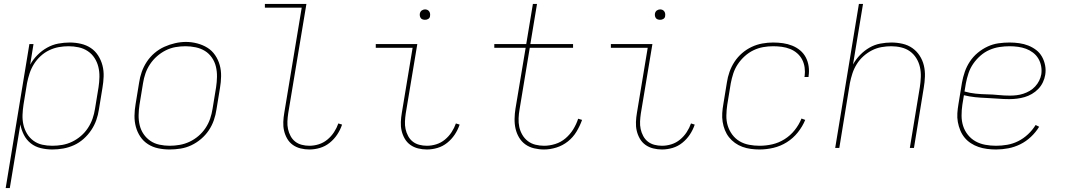

<svg xmlns="http://www.w3.org/2000/svg" viewBox="-20 -755 5440 980"><path d="M9 205 130 -530H151L134 -425Q149 -452 171.5 -474.5Q194 -497 221 -512Q248 -527 277.5 -532.5Q307 -538 336 -538Q365 -538 393 -531.5Q421 -525 443.5 -510Q466 -495 481 -471.5Q496 -448 503 -421Q510 -394 509 -365Q508 -336 503 -307L485 -197Q481 -169 471.5 -142Q462 -115 445.5 -90.5Q429 -66 406.5 -46Q384 -26 357.5 -14Q331 -2 303 3Q275 8 247 8Q217 8 188 1Q159 -6 137 -23.5Q115 -41 102 -66.5Q89 -92 84 -120L30 205ZM247 -11Q273 -11 298.5 -15.5Q324 -20 348 -31.5Q372 -43 393 -61Q414 -79 429 -102Q444 -125 452.5 -149.5Q461 -174 465 -200L483 -310Q487 -336 487.5 -362.5Q488 -389 482 -413.5Q476 -438 462.5 -459Q449 -480 428 -494Q407 -508 381.5 -513.5Q356 -519 330 -519Q305 -519 280 -514.5Q255 -510 231 -498.5Q207 -487 187 -468.5Q167 -450 153 -427.5Q139 -405 131 -380.5Q123 -356 118 -331L100 -221Q96 -195 95 -169Q94 -143 99.5 -118.5Q105 -94 118 -72.5Q131 -51 151 -36.5Q171 -22 195.5 -16.5Q220 -11 247 -11Z M846 8Q816 8 787.5 2Q759 -4 735.5 -19Q712 -34 696.5 -57Q681 -80 673.5 -107.5Q666 -135 666.5 -164.5Q667 -194 672 -223L690 -333Q694 -361 703.5 -388Q713 -415 729.5 -440Q746 -465 769 -484.5Q792 -504 818.5 -516Q845 -528 873.5 -534.5Q902 -541 929 -541Q958 -541 986.5 -533.5Q1015 -526 1038.5 -511.5Q1062 -497 1078 -473.5Q1094 -450 1101.5 -423Q1109 -396 1108.5 -366Q1108 -336 1103 -307L1085 -197Q1081 -169 1071.5 -141.5Q1062 -114 1045.5 -89.5Q1029 -65 1006 -45.5Q983 -26 956.5 -13.5Q930 -1 901.5 3.5Q873 8 846 8ZM846 -11Q871 -11 897 -15.5Q923 -20 947.5 -31.5Q972 -43 993 -61Q1014 -79 1029 -101.5Q1044 -124 1052.5 -149Q1061 -174 1065 -200L1083 -310Q1087 -336 1087.5 -363Q1088 -390 1082 -415Q1076 -440 1061.5 -461Q1047 -482 1026 -495Q1005 -508 979 -513.5Q953 -519 927 -519Q901 -519 875.5 -514.5Q850 -510 826 -498Q802 -486 781.5 -468Q761 -450 746 -427.5Q731 -405 722.5 -380.5Q714 -356 710 -330L692 -220Q688 -194 687.5 -167.5Q687 -141 693 -116Q699 -91 713 -70.5Q727 -50 747.5 -36Q768 -22 794 -16.5Q820 -11 846 -11Z M1559 8Q1536 8 1514 2.5Q1492 -3 1474.5 -15.5Q1457 -28 1446 -47Q1435 -66 1430 -87.5Q1425 -109 1426 -132.5Q1427 -156 1431 -179L1520 -716H1332V-735H1544L1451 -176Q1448 -156 1447 -135.5Q1446 -115 1450 -96.5Q1454 -78 1463 -61Q1472 -44 1486.5 -32.5Q1501 -21 1520 -16Q1539 -11 1559 -11Q1583 -11 1607 -18.5Q1631 -26 1651 -42.5Q1671 -59 1685 -80.5Q1699 -102 1707 -125L1726 -119Q1717 -92 1701 -68Q1685 -44 1662.5 -26Q1640 -8 1613 0Q1586 8 1559 8Z M2159 8Q2136 8 2114 2.5Q2092 -3 2074.5 -15.5Q2057 -28 2046 -47Q2035 -66 2030 -87.5Q2025 -109 2026 -132.5Q2027 -156 2031 -179L2086 -511H1898V-530H2110L2051 -176Q2048 -156 2047 -135.5Q2046 -115 2050 -96.5Q2054 -78 2063 -61Q2072 -44 2086.5 -32.5Q2101 -21 2120 -16Q2139 -11 2159 -11Q2183 -11 2207 -18.5Q2231 -26 2251 -42.5Q2271 -59 2285 -80.5Q2299 -102 2307 -125L2326 -119Q2317 -92 2301 -68Q2285 -44 2262.5 -26Q2240 -8 2213 0Q2186 8 2159 8ZM2149 -654Q2143 -654 2137 -656Q2131 -658 2127.5 -663Q2124 -668 2123 -674Q2122 -680 2123 -686Q2124 -691 2126.5 -695Q2129 -699 2132.5 -701.5Q2136 -704 2140.5 -705.5Q2145 -707 2149 -707Q2156 -707 2161.5 -704.5Q2167 -702 2170.5 -697Q2174 -692 2175 -686Q2176 -680 2175 -674Q2175 -669 2172.5 -665Q2170 -661 2166 -658.5Q2162 -656 2158 -655Q2154 -654 2149 -654Z M2757 8Q2731 8 2706 2Q2681 -4 2661.5 -18Q2642 -32 2629.5 -53Q2617 -74 2611.5 -98Q2606 -122 2606.5 -148.5Q2607 -175 2611 -200L2663 -511H2503V-530H2666L2700 -735H2721L2687 -530H2905V-511H2684L2632 -197Q2628 -175 2627 -151.5Q2626 -128 2630.5 -107Q2635 -86 2646 -67Q2657 -48 2674 -35Q2691 -22 2712.5 -16.5Q2734 -11 2757 -11Q2785 -11 2814 -20Q2843 -29 2866.5 -49Q2890 -69 2906 -95Q2922 -121 2931 -149L2951 -143Q2940 -112 2922.5 -83Q2905 -54 2878.5 -33Q2852 -12 2820 -2Q2788 8 2757 8Z M3359 8Q3336 8 3314 2.5Q3292 -3 3274.5 -15.5Q3257 -28 3246 -47Q3235 -66 3230 -87.5Q3225 -109 3226 -132.5Q3227 -156 3231 -179L3286 -511H3098V-530H3310L3251 -176Q3248 -156 3247 -135.5Q3246 -115 3250 -96.5Q3254 -78 3263 -61Q3272 -44 3286.5 -32.5Q3301 -21 3320 -16Q3339 -11 3359 -11Q3383 -11 3407 -18.5Q3431 -26 3451 -42.5Q3471 -59 3485 -80.5Q3499 -102 3507 -125L3526 -119Q3517 -92 3501 -68Q3485 -44 3462.5 -26Q3440 -8 3413 0Q3386 8 3359 8ZM3349 -654Q3343 -654 3337 -656Q3331 -658 3327.5 -663Q3324 -668 3323 -674Q3322 -680 3323 -686Q3324 -691 3326.5 -695Q3329 -699 3332.5 -701.5Q3336 -704 3340.5 -705.5Q3345 -707 3349 -707Q3356 -707 3361.5 -704.5Q3367 -702 3370.5 -697Q3374 -692 3375 -686Q3376 -680 3375 -674Q3375 -669 3372.5 -665Q3370 -661 3366 -658.5Q3362 -656 3358 -655Q3354 -654 3349 -654Z M3857 8Q3835 8 3812.5 5Q3790 2 3769.5 -5.5Q3749 -13 3731.5 -25.5Q3714 -38 3701 -54.5Q3688 -71 3680 -91Q3672 -111 3668.5 -133Q3665 -155 3666.5 -178Q3668 -201 3672 -223L3690 -333Q3694 -361 3703.5 -388Q3713 -415 3729 -439.5Q3745 -464 3767.5 -483.5Q3790 -503 3816.5 -515.5Q3843 -528 3871 -533Q3899 -538 3926 -538Q3952 -538 3976.5 -534.5Q4001 -531 4023.5 -522Q4046 -513 4064 -498Q4082 -483 4093 -462Q4104 -441 4107.5 -416Q4111 -391 4107 -366Q4107 -365 4107 -364Q4107 -363 4107 -362H4086Q4086 -363 4086 -364Q4086 -365 4087 -366Q4090 -388 4087 -410Q4084 -432 4074.5 -450.5Q4065 -469 4049 -483Q4033 -497 4013 -505Q3993 -513 3971 -516Q3949 -519 3926 -519Q3901 -519 3875.5 -514.5Q3850 -510 3826 -498.5Q3802 -487 3781.5 -468.5Q3761 -450 3746 -427.5Q3731 -405 3723 -380.5Q3715 -356 3710 -330L3692 -220Q3688 -193 3687.5 -165.5Q3687 -138 3694.5 -113.5Q3702 -89 3717.5 -68Q3733 -47 3755 -34Q3777 -21 3803.5 -16Q3830 -11 3857 -11Q3890 -11 3922.5 -18.5Q3955 -26 3984.5 -44.5Q4014 -63 4036 -90.5Q4058 -118 4071 -150L4090 -143Q4076 -109 4052 -79Q4028 -49 3996 -29Q3964 -9 3928 -0.5Q3892 8 3857 8Z M4243 0 4364 -735H4385L4334 -426Q4349 -453 4370.5 -475Q4392 -497 4418 -512Q4444 -527 4473 -532.5Q4502 -538 4530 -538Q4559 -538 4587 -531.5Q4615 -525 4637 -509.5Q4659 -494 4674 -471Q4689 -448 4695.5 -421Q4702 -394 4701 -365Q4700 -336 4695 -307L4645 0H4624L4675 -310Q4679 -336 4680 -362Q4681 -388 4675.5 -412.5Q4670 -437 4657 -458Q4644 -479 4624.5 -493Q4605 -507 4580 -513Q4555 -519 4529 -519Q4505 -519 4479.5 -514.5Q4454 -510 4430.5 -498Q4407 -486 4387 -468Q4367 -450 4353 -427.5Q4339 -405 4331 -380.5Q4323 -356 4318 -331L4264 0Z M5064 8Q5041 8 5018 5Q4995 2 4974.5 -5Q4954 -12 4935.5 -24Q4917 -36 4903.5 -52.5Q4890 -69 4881.5 -89.5Q4873 -110 4869 -132Q4865 -154 4866.5 -177Q4868 -200 4872 -223L4890 -333Q4895 -361 4904.5 -388.5Q4914 -416 4930.5 -441Q4947 -466 4970.5 -485.5Q4994 -505 5021 -517.5Q5048 -530 5076.5 -534Q5105 -538 5133 -538Q5158 -538 5182.5 -534.5Q5207 -531 5228.5 -522.5Q5250 -514 5268.5 -500Q5287 -486 5298.5 -465.5Q5310 -445 5314.5 -421Q5319 -397 5315 -373Q5312 -354 5303 -335Q5294 -316 5279.5 -301Q5265 -286 5247 -275.5Q5229 -265 5210 -259.5Q5191 -254 5171 -251.5Q5151 -249 5132 -249Q5102 -249 5073 -251.5Q5044 -254 5015 -255Q4986 -256 4957 -259Q4928 -262 4900 -269L4892 -220Q4888 -193 4888 -165Q4888 -137 4896 -112Q4904 -87 4920.5 -66.5Q4937 -46 4959.5 -33.5Q4982 -21 5009 -16Q5036 -11 5064 -11Q5092 -11 5121 -16Q5150 -21 5177 -34.5Q5204 -48 5227 -69.5Q5250 -91 5266 -117L5284 -108Q5267 -80 5242 -56.5Q5217 -33 5187.5 -18.5Q5158 -4 5126.5 2Q5095 8 5064 8ZM5135 -267Q5152 -267 5169 -269Q5186 -271 5203 -276.5Q5220 -282 5235.5 -291Q5251 -300 5263.5 -313.5Q5276 -327 5284 -343Q5292 -359 5295 -376Q5298 -397 5294 -418Q5290 -439 5279.5 -456.5Q5269 -474 5252.5 -486.5Q5236 -499 5217 -506Q5198 -513 5176.5 -516Q5155 -519 5133 -519Q5108 -519 5081.5 -515Q5055 -511 5030 -500Q5005 -489 4984 -470.5Q4963 -452 4947.5 -429.5Q4932 -407 4923.5 -381.5Q4915 -356 4910 -330L4903 -288Q4931 -280 4960 -277Q4989 -274 5018 -273.5Q5047 -273 5076 -270Q5105 -267 5135 -267Z"/></svg>

Font: Iosevka Curly Thin Extended
Style: Italic
Weight: 100
Width: 7
Italic angle: -9°
Monospace: yes
Designer: Belleve Invis
Foundry: Belleve Invis
Version: Version 11.1.0; ttfautohint (v1.8.3)